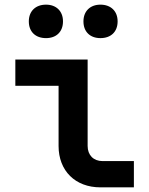

<svg xmlns="http://www.w3.org/2000/svg" viewBox="-20 -806 640 826"><path d="M412 -642C457 -642 486 -669 486 -714C486 -758 457 -786 412 -786C368 -786 339 -758 339 -714C339 -669 368 -642 412 -642ZM178 -642C222 -642 251 -669 251 -714C251 -758 222 -786 178 -786C133 -786 104 -758 104 -714C104 -669 133 -642 178 -642ZM412 0H556V-113H421C382 -113 357 -139 357 -178V-550H46V-437H232V-178C232 -71 304 0 412 0Z"/></svg>

Font: JetBrains Mono
Style: Bold
Weight: 558
Monospace: yes
Designer: Philipp Nurullin, Konstantin Bulenkov
Foundry: JetBrains
Version: Version 2.305